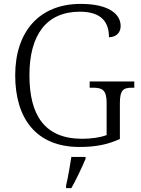

<svg xmlns="http://www.w3.org/2000/svg" viewBox="-20 -744 722 985"><path d="M388 10C472 10 534 -3 595 -31V-215C595 -284 614 -294 658 -294H669V-326H440V-294H457C503 -294 527 -284 527 -217V-51C496 -39 448 -32 402 -32C208 -32 131 -154 131 -358C131 -565 218 -684 390 -684C504 -684 539 -627 539 -553C573 -553 599 -574 599 -610C599 -672 538 -724 394 -724C180 -724 58 -580 58 -358C58 -137 165 10 388 10ZM319 208V221H346C370 180 401 113 419 71V61H346C339 107 330 161 319 208Z"/></svg>

Font: Noto Serif Georgian Light
Style: Regular
Weight: 300
Designer: Monotype Design Team, Akaki Razmadze
Foundry: Google LLC
Version: Version 2.003